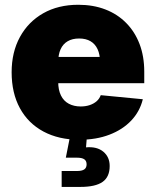

<svg xmlns="http://www.w3.org/2000/svg" viewBox="-20 -564 639 789"><path d="M306.6 10.3Q221.7 10.3 158.7 -23.4Q95.7 -57.1 61.8 -119.4Q27.8 -181.6 27.8 -267.1Q27.8 -349.6 62 -412.1Q96.2 -474.6 157.7 -509.5Q219.2 -544.4 301.8 -544.4Q363.3 -544.4 413.1 -525.1Q462.9 -505.9 498.5 -469.7Q534.2 -433.6 553.5 -383.1Q572.8 -332.5 572.8 -269.5V-222.2H87.4V-330.1H481.9L391.1 -308.6Q391.1 -339.8 381.1 -361.6Q371.1 -383.3 352.1 -394.5Q333 -405.8 305.2 -405.8Q277.3 -405.8 258.1 -394.5Q238.8 -383.3 229 -361.6Q219.2 -339.8 219.2 -308.6V-228Q219.2 -194.3 230.5 -171.6Q241.7 -148.9 262.7 -137.7Q283.7 -126.5 311.5 -126.5Q332 -126.5 348.6 -132.1Q365.2 -137.7 377 -147.9Q388.7 -158.2 394 -172.9L566.9 -156.2Q554.7 -106 519.3 -68.6Q483.9 -31.2 429.7 -10.5Q375.5 10.3 306.6 10.3ZM233.4 204.1V138.7H296.9Q316.9 138.7 326.4 132.1Q335.9 125.5 335.9 111.3Q335.9 97.2 326.4 90.6Q316.9 84 296.9 84H250.5L271 -19.5H336.9V0L333.5 41.5Q378.4 37.6 404.5 59.3Q430.7 81.1 430.7 118.2Q430.7 163.1 401.4 183.6Q372.1 204.1 310.5 204.1Z"/></svg>

Font: Inter 20pt Black
Style: Regular
Weight: 900
Version: Version 4.001;git-66647c0bb